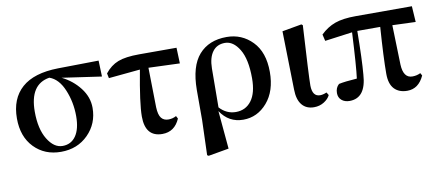

<svg xmlns="http://www.w3.org/2000/svg" viewBox="-68 -813 2952 1289"><g transform="rotate(-10 1408.0 -168.5)"><path d="M434.6 -203.1Q434.6 -298.8 399.4 -382.8Q364.3 -466.8 301.8 -488.3Q166 -466.8 166 -280.3Q166 -162.1 209 -91.8Q252 -21.5 310.5 -21.5Q369.1 -21.5 401.9 -68.8Q434.6 -116.2 434.6 -203.1ZM651.4 -434.6 382.8 -473.6Q456.1 -437.5 504.4 -375Q552.7 -312.5 552.7 -239.3Q552.7 -131.8 479.5 -58.1Q406.2 15.6 293.9 15.6Q182.6 15.6 111.3 -58.1Q40 -131.8 40 -255.9Q40 -390.6 122.6 -463.9Q205.1 -537.1 370.1 -540L647.5 -543.9Z M968.8 -438.5 973.6 -168Q975.6 -116.2 992.7 -94.7Q1009.8 -73.2 1041 -73.2Q1070.3 -73.2 1094.7 -86.9L1104.5 -68.4Q1068.4 15.6 984.4 15.6Q868.2 15.6 868.2 -124Q868.2 -212.9 910.2 -436.5L695.3 -416L688.5 -449.2Q726.6 -498 778.3 -518.1Q830.1 -538.1 922.9 -538.1H1177.7L1181.6 -430.7Z M1387.7 -360.4 1385.7 -94.7Q1432.6 -43.9 1496.1 -43.9Q1563.5 -43.9 1602.5 -96.2Q1641.6 -148.4 1641.6 -248Q1641.6 -378.9 1600.6 -446.3Q1559.6 -513.7 1502.9 -513.7Q1448.2 -513.7 1418.5 -473.6Q1388.7 -433.6 1387.7 -360.4ZM1262.7 -31.2V-235.4Q1263.7 -396.5 1331.5 -473.6Q1399.4 -550.8 1520.5 -550.8Q1624 -550.8 1695.3 -477.5Q1766.6 -404.3 1766.6 -269.5Q1766.6 -139.6 1699.7 -62Q1632.8 15.6 1536.1 15.6Q1437.5 15.6 1380.9 -70.3L1404.3 189.5L1264.6 213.9L1254.9 208Z M2018.6 15.6Q1965.8 15.6 1936.5 -20Q1907.2 -55.7 1906.2 -124L1897.5 -523.4L2030.3 -546.9L2039.1 -540Q2018.6 -192.4 2018.6 -131.8Q2019.5 -56.6 2072.3 -56.6Q2091.8 -56.6 2117.2 -67.4L2128.9 -47.9Q2117.2 -22.5 2086.9 -3.4Q2056.6 15.6 2018.6 15.6Z M2630.9 -435.5 2638.7 -166Q2642.6 -73.2 2704.1 -73.2Q2734.4 -73.2 2759.8 -85.9L2769.5 -68.4Q2731.4 15.6 2654.3 15.6Q2597.7 15.6 2565.9 -18.1Q2534.2 -51.8 2534.2 -121.1Q2534.2 -231.4 2548.8 -438.5H2392.6Q2390.6 -241.2 2381.8 -142.6Q2372.1 15.6 2260.7 15.6Q2227.5 15.6 2206.5 -2.4Q2185.5 -20.5 2185.5 -50.8Q2185.5 -87.9 2210 -109.4Q2249 -118.2 2334 -124Q2344.7 -202.1 2356.4 -435.5L2168.9 -410.2L2158.2 -455.1Q2203.1 -499 2257.3 -518.6Q2311.5 -538.1 2399.4 -538.1H2782.2L2789.1 -429.7Z"/></g></svg>

Font: GenRyuMin TW TTF Bold
Style: Regular
Weight: 700
Version: Version 1.300